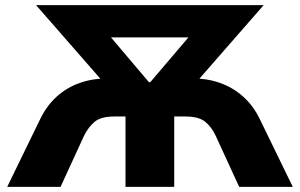

<svg xmlns="http://www.w3.org/2000/svg" viewBox="-20 -725 1163 745"><path d="M8 0 137 -265Q162 -316 201 -351Q240 -386 290.5 -403.5Q341 -421 399 -421H422L404 -380L120 -705H1003L719 -380L701 -421H724Q783 -421 833 -403.5Q883 -386 922.5 -351Q962 -316 987 -265L1116 0H908L817 -198Q800 -234 775 -253.5Q750 -273 699 -273H656V0H467V-273H424Q373 -273 348.5 -253.5Q324 -234 306 -198L215 0ZM558 -406H563L747 -622L750 -580H372L375 -622Z"/></svg>

Font: Nunito Sans 9pt Black
Style: Regular
Weight: 900
Version: Version 3.101;gftools[0.9.27]